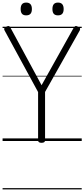

<svg xmlns="http://www.w3.org/2000/svg" viewBox="-20 -1092 653 1487"><path d="M302 14Q275 14 275 -5V-379L15 -857Q10 -867 13.5 -873.5Q17 -880 29 -886Q43 -892 49.5 -890Q56 -888 63 -874L302 -432L549 -874Q557 -888 564.5 -890Q572 -892 583 -886Q597 -880 599.5 -873.5Q602 -867 598 -857L329 -380V-5Q329 14 302 14ZM183 -973Q161 -973 150.5 -985Q140 -997 140 -1022Q140 -1047 150.5 -1059.5Q161 -1072 183 -1072Q205 -1072 216 -1059.5Q227 -1047 227 -1022Q227 -997 216 -985Q205 -973 183 -973ZM429 -973Q407 -973 396.5 -985Q386 -997 386 -1022Q386 -1047 396.5 -1059.5Q407 -1072 429 -1072Q451 -1072 462 -1059.5Q473 -1047 473 -1022Q473 -997 462 -985Q451 -973 429 -973ZM0 365H613V375H0ZM0 -20H613V0H0ZM0 -505H613V-500H0ZM0 -885H613V-875H0Z"/></svg>

Font: Playwrite GB S Guides
Style: Regular
Weight: 400
Designer: Veronika Burian, José Scaglione
Foundry: TypeTogether
Version: Version 1.003